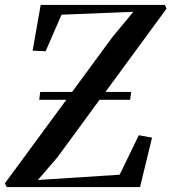

<svg xmlns="http://www.w3.org/2000/svg" viewBox="-34 -763 699 783"><path d="M-6.5 0 -14 -15.5 236.5 -356H126L130 -388H260L425 -612.5L510 -715L217 -703L152 -554L99 -556.5L132 -743H638.5L645 -727.5L396 -388H501L496.5 -356H372L200.5 -122L120.5 -29L454 -50.5L532 -211.5L586 -201.5L537 0Z"/></svg>

Font: Merriweather 144pt Medium
Style: Italic
Weight: 500
Italic angle: -7.8°
Version: Version 2.101